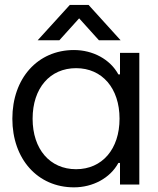

<svg xmlns="http://www.w3.org/2000/svg" viewBox="-20 -765 654 796"><path d="M286.6 11.7C364.7 11.7 436.5 -26.4 470.7 -89.4H477.5V0H557.6V-545.9H477.5V-456.5H470.7C436.5 -519.5 364.7 -557.6 286.6 -557.6C136.2 -557.6 31.2 -440.4 31.2 -272.9C31.2 -105.5 136.2 11.7 286.6 11.7ZM115.2 -272.9C115.2 -399.4 187 -482.4 295.4 -482.4C403.8 -482.4 475.6 -398.9 475.6 -272.9C475.6 -147 403.8 -63.5 295.4 -63.5C187 -63.5 115.2 -146.5 115.2 -272.9ZM136.2 -598.1H226.1L308.1 -689L390.1 -598.1H480L347.2 -744.6H269.5Z"/></svg>

Font: Guggenheim Sans Display
Style: Regular
Weight: 400
Designer: Modified by Tom Baber under direction of Pentagram Design 2023
Foundry: rsms
Version: Version 1.001;Glyphs 3.1.2 (3151)